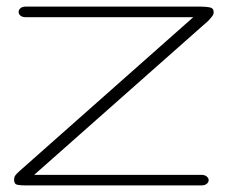

<svg xmlns="http://www.w3.org/2000/svg" viewBox="-20 -564 692 584"><path d="M58.6 0Q40.5 0 31.7 -2.2Q22.9 -4.4 22.9 -17.6Q22.9 -25.4 26.9 -30.8Q30.8 -36.1 38.6 -43L567.9 -511.7H58.6Q47.4 -511.7 42 -516.6Q36.6 -521.5 36.6 -527.8Q36.6 -533.7 42 -538.8Q47.4 -543.9 58.6 -543.9H589.8Q606.9 -543.9 618.4 -541.5Q629.9 -539.1 629.9 -526.9Q629.9 -520 624.5 -513.4Q619.1 -506.8 613.8 -501L84 -32.2H591.8Q603 -32.2 608.9 -27.1Q614.7 -22 614.7 -16.1Q614.7 -9.8 608.9 -4.9Q603 0 591.8 0Z"/></svg>

Font: Gruppo
Style: Regular
Weight: 400
Designer: Vernon Adams
Foundry: Vernon Adams
Version: Version 1.001; ttfautohint (v1.8.4.7-5d5b);gftools[0.9.28]